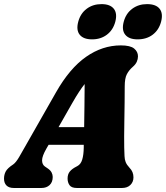

<svg xmlns="http://www.w3.org/2000/svg" viewBox="-46 -936 826 956"><path d="M185 -196Q163.5 -158.5 163.5 -137.8Q163.5 -117 177.5 -107L191.5 -97.5Q205.5 -88 211 -77Q216.5 -66 216.5 -55Q216.5 -29 201 -14.5Q185.5 0 160.5 0H23Q-1.5 0 -13.8 -12.5Q-26 -25 -26 -46.5Q-26 -66 -17.5 -82.2Q-9 -98.5 20 -117.5Q33.5 -127 49.8 -155Q66 -183 83.5 -214L233 -476.5Q301 -596 382.5 -653Q464 -710 555.5 -710Q603 -710 622 -694.2Q641 -678.5 641 -655.5Q641 -642 635.2 -628.8Q629.5 -615.5 615 -603Q596.5 -587 585.8 -566.8Q575 -546.5 575 -506Q575 -471 574.5 -426.8Q574 -382.5 573.2 -338.2Q572.5 -294 572.2 -257.5Q572 -221 572.5 -202Q573.5 -176 574 -159Q574.5 -142 579.8 -128.8Q585 -115.5 599 -100.5Q618.5 -81 618.5 -53Q618.5 -30 603.2 -15Q588 0 561.5 0H337Q310 0 300.2 -14Q290.5 -28 290.5 -47Q290.5 -68 301.2 -81.5Q312 -95 333.5 -106L339 -109Q356.5 -118 363.5 -141.8Q370.5 -165.5 371 -201Q371 -207.5 371 -215H196ZM315 -425 245.5 -303H373Q373.5 -352.5 374.5 -408.2Q375.5 -464 375.5 -517.5Q363 -502 348 -479.2Q333 -456.5 315 -425ZM412.5 -740Q369.5 -740 351 -763Q332.5 -786 343.5 -827.5Q354.5 -869 385.5 -892.2Q416.5 -915.5 459.5 -915.5Q502.5 -915.5 520.8 -892.2Q539 -869 528 -827.5Q517 -786.5 486.2 -763.2Q455.5 -740 412.5 -740ZM639 -740Q596.5 -740 577.8 -763Q559 -786 570 -827.5Q581 -869 612.2 -892.2Q643.5 -915.5 686 -915.5Q730.5 -915.5 748.8 -892.2Q767 -869 756 -827.5Q745 -786.5 714.2 -763.2Q683.5 -740 639 -740Z"/></svg>

Font: Fraunces 144pt S100 Black
Style: Italic
Weight: 900
Italic angle: -16°
Version: Version 1.000; ttfautohint (v1.8.3)